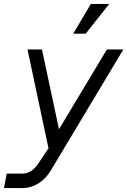

<svg xmlns="http://www.w3.org/2000/svg" viewBox="-70 -750 643 970"><path d="M121 80 175 -1 69 -500H142L228 -97L470 -500H553L188 109Q163 152 125 176Q87 200 43 200H-50L-36 127H43Q88 127 121 80ZM482 -730 363 -580H300L389 -730Z"/></svg>

Font: MedMera Sans
Style: Italic
Weight: 400
Italic angle: -11°
Designer: Kasper Nordkvist
Foundry: UNCUT.wtf
Version: Version 1.300